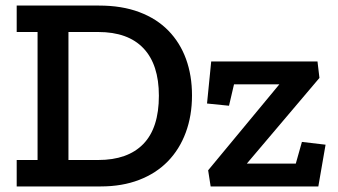

<svg xmlns="http://www.w3.org/2000/svg" viewBox="-20 -670 1213 690"><path d="M737 0 728 -58 984 -367H821L803 -290L724 -298L739 -449H1121L1128 -390L867 -82H1043L1065 -160L1150 -150L1124 0ZM670 -327Q670 -254 647.5 -193.5Q625 -133 583 -90Q541 -47 480 -23.5Q419 0 342 0H40V-95H115V-555H40V-650H336Q418 -650 480.5 -626.5Q543 -603 585 -560Q627 -517 648.5 -458Q670 -399 670 -327ZM551 -326Q551 -438 495.5 -496.5Q440 -555 333 -555H226V-95H333Q439 -95 495 -152.5Q551 -210 551 -326Z"/></svg>

Font: Zilla Slab SemiBold
Style: Regular
Weight: 600
Designer: Typotheque.com
Foundry: Typotheque type foundry
Version: Version 1.1; 2017